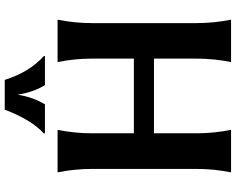

<svg xmlns="http://www.w3.org/2000/svg" viewBox="-113 -889 1002 816"><g transform="rotate(-90 388.0 -481.0)"><path d="M330.1 -961.9H456.5Q489.3 -856.9 557.6 -795.9V-791H434.1Q403.3 -842.3 393.6 -907.7Q383.3 -841.3 352.5 -791H229V-795.9Q286.6 -848.1 330.1 -961.9ZM63.5 0Q78.1 -73.2 78.1 -146.5V-590.8Q78.1 -664.1 63.5 -737.3H244.1Q229.5 -664.1 229.5 -590.8V-413.1H546.9V-590.8Q546.9 -664.6 532.2 -737.3H712.4Q697.8 -664.1 697.8 -590.8V-146.5Q697.8 -73.2 712.4 0H532.2Q546.9 -73.2 546.9 -146.5V-327.6H229.5V-146.5Q229.5 -73.2 244.1 0Z"/></g></svg>

Font: Classica
Style: Bold
Weight: 700
Designer: Wojciech Kalinowski "wmk69" (wmk69@o2.pl)
Foundry: Wojciech Kalinowski "wmk69" (wmk69@o2.pl)
Version: Version 2.1.1; 2021-05-14